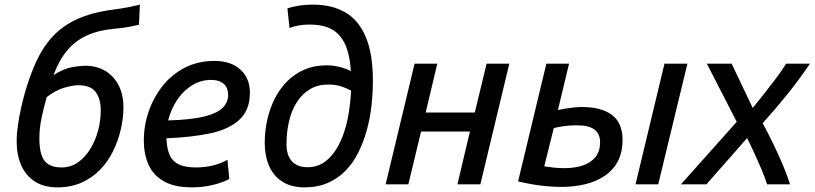

<svg xmlns="http://www.w3.org/2000/svg" viewBox="-20 -796 3517 829"><path d="M228 13Q170 13 131 -12Q92 -37 72 -81.5Q52 -126 52 -185Q52 -219 57.5 -256.5Q63 -294 71 -329.5Q79 -365 87 -394Q109 -471 137.5 -532.5Q166 -594 208.5 -639.5Q251 -685 313.5 -713.5Q376 -742 465 -754Q504 -759 532 -764.5Q560 -770 584 -776L580 -689Q563 -685 536.5 -680Q510 -675 475 -672Q406 -666 355.5 -643Q305 -620 270 -578Q235 -536 211 -472Q254 -499 289 -505.5Q324 -512 348 -512Q399 -512 436 -489Q473 -466 493 -426Q513 -386 513 -333Q513 -286 501.5 -237Q490 -188 468 -143Q446 -98 412 -63Q378 -28 332 -7.5Q286 13 228 13ZM245 -73Q285 -73 316 -94.5Q347 -116 369 -151.5Q391 -187 403 -230.5Q415 -274 415 -318Q415 -370 393 -399Q371 -428 318 -428Q295 -428 258 -417.5Q221 -407 182 -377Q168 -329 159 -285Q150 -241 150 -198Q150 -157 158.5 -129Q167 -101 188.5 -87Q210 -73 245 -73Z M809 13Q733 13 687 -13.5Q641 -40 621 -85.5Q601 -131 601 -189Q601 -254 622 -315Q643 -376 682.5 -425.5Q722 -475 778.5 -504Q835 -533 906 -533Q976 -533 1017.5 -496Q1059 -459 1059 -395Q1059 -321 1013.5 -279Q968 -237 886.5 -220Q805 -203 699 -199Q699 -196 699 -193Q699 -190 699 -188Q702 -149 714 -123.5Q726 -98 753.5 -85.5Q781 -73 828 -73Q862 -73 897 -81Q932 -89 962 -106L970 -23Q939 -7 897 3Q855 13 809 13ZM706 -276Q808 -279 864 -293.5Q920 -308 942.5 -331.5Q965 -355 965 -385Q965 -418 945.5 -434.5Q926 -451 892 -451Q847 -451 809 -427.5Q771 -404 744.5 -364Q718 -324 706 -276Z M1295 13Q1237 13 1198.5 -12Q1160 -37 1141.5 -80.5Q1123 -124 1123 -179Q1123 -230 1134 -279Q1145 -328 1166.5 -370.5Q1188 -413 1220 -445Q1252 -477 1294.5 -495.5Q1337 -514 1391 -514Q1418 -514 1446 -507Q1474 -500 1495 -489Q1490 -563 1469 -607Q1448 -651 1410.5 -670.5Q1373 -690 1317 -690Q1291 -690 1269 -686Q1247 -682 1230 -675L1221 -760Q1240 -766 1267.5 -771Q1295 -776 1333 -776Q1413 -776 1471 -742.5Q1529 -709 1559.5 -636Q1590 -563 1590 -447Q1590 -394 1584 -340Q1578 -286 1564 -235Q1550 -184 1527.5 -138.5Q1505 -93 1472.5 -59.5Q1440 -26 1396 -6.5Q1352 13 1295 13ZM1309 -74Q1344 -74 1372 -90.5Q1400 -107 1422.5 -138Q1445 -169 1460.5 -210.5Q1476 -252 1484.5 -301.5Q1493 -351 1496 -405Q1477 -415 1453.5 -423Q1430 -431 1396 -431Q1353 -431 1319.5 -411.5Q1286 -392 1263 -357Q1240 -322 1228.5 -274.5Q1217 -227 1217 -172Q1217 -126 1240 -100Q1263 -74 1309 -74Z M1645 0 1770 -521H1868L1818 -310H2030L2081 -521H2179L2054 0H1955L2009 -228H1798L1743 0Z M2405 11Q2372 11 2339.5 8Q2307 5 2276 -0.5Q2245 -6 2217 -13L2339 -521H2437L2389 -321Q2402 -324 2420 -327Q2438 -330 2457.5 -332Q2477 -334 2492 -334Q2577 -334 2622.5 -299.5Q2668 -265 2668 -192Q2668 -138 2647.5 -99.5Q2627 -61 2590.5 -36.5Q2554 -12 2506.5 -0.5Q2459 11 2405 11ZM2418 -70Q2463 -70 2497.5 -82Q2532 -94 2551.5 -118.5Q2571 -143 2571 -182Q2571 -218 2547 -236.5Q2523 -255 2469 -255Q2440 -255 2413 -251Q2386 -247 2371 -243L2330 -78Q2344 -76 2365.5 -73Q2387 -70 2418 -70ZM2724 0 2849 -521H2948L2822 0Z M2920 0 3161 -270 3032 -521H3139L3230 -330Q3257 -363 3283.5 -396.5Q3310 -430 3333.5 -461.5Q3357 -493 3374 -521H3477Q3435 -458 3382 -392Q3329 -326 3273 -264Q3295 -224 3316.5 -179.5Q3338 -135 3357.5 -90Q3377 -45 3391 0H3292Q3282 -32 3267 -67Q3252 -102 3236 -137Q3220 -172 3206 -200L3030 0Z"/></svg>

Font: Ubuntu Sans Medium
Style: Italic
Weight: 500
Italic angle: -13.5°
Designer: Dalton Maag Ltd
Foundry: Dalton Maag Ltd
Version: Version 1.006